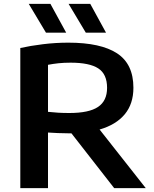

<svg xmlns="http://www.w3.org/2000/svg" viewBox="-20 -968 791 988"><path d="M84.5 0V-721Q136 -732.5 201 -740.5Q266 -748.5 331.5 -748.5Q498.5 -748.5 582.5 -693.5Q666.5 -638.5 666.5 -516.5Q666.5 -433.5 621.8 -379.8Q577 -326 492.5 -301.5L730 0H567.5L347.5 -282Q339.5 -282 331 -282Q303 -282 278.5 -283.2Q254 -284.5 227 -286V0ZM337 -386.5Q438 -386.5 484.5 -417.8Q531 -449 531 -516Q531 -586.5 485.8 -616Q440.5 -645.5 343.5 -645.5Q308.5 -645.5 280.8 -642.5Q253 -639.5 227 -634.5V-392.5Q255.5 -389.5 280.2 -388Q305 -386.5 337 -386.5ZM421.5 -800 333 -948H444.5L525.5 -800ZM216.5 -800 128 -948H239.5L320.5 -800Z"/></svg>

Font: Encode Sans Expanded Expanded SemiBold
Style: Regular
Weight: 600
Width: 7
Designer: Multiple Designers
Foundry: Impallari Type
Version: Version 3.000; ttfautohint (v1.8.3) -l 8 -r 50 -G 200 -x 14 